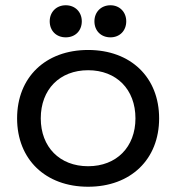

<svg xmlns="http://www.w3.org/2000/svg" viewBox="-20 -700 670 730"><path d="M315 -510C153 -510 45 -406 45 -250C45 -94 153 10 315 10C477 10 585 -94 585 -250C585 -406 477 -510 315 -510ZM315 -68C207 -68 135 -141 135 -250C135 -360 207 -433 315 -433C423 -433 495 -360 495 -250C495 -141 423 -68 315 -68ZM230 -680C194 -680 169 -654 169 -619C169 -583 194 -558 230 -558C266 -558 291 -583 291 -619C291 -654 266 -680 230 -680ZM400 -680C364 -680 339 -654 339 -619C339 -583 364 -558 400 -558C435 -558 460 -583 460 -619C460 -654 435 -680 400 -680Z"/></svg>

Font: Gully
Style: Regular
Weight: 400
Designer: jaikishan Patel
Foundry: MagicType
Version: Version 1.000;Glyphs 3.2 (3242)